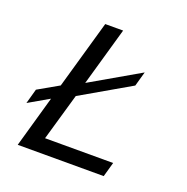

<svg xmlns="http://www.w3.org/2000/svg" viewBox="-119 -766 852 877"><g transform="rotate(20 307.0 -327.5)"><path d="M130 -250 31 -193 51 -265 151 -322 246 -655H333L252 -371L491 -509L471 -438L232 -300L166 -71H497L477 0H59Z"/></g></svg>

Font: Intel One Mono
Style: Italic
Weight: 400
Italic angle: -16°
Monospace: yes
Designer: Fred Shallcrass
Foundry: Frere-Jones Type LLC
Version: Version 1.400;hotconv 1.1.0;makeotfexe 2.6.0;FJTRelease1.4